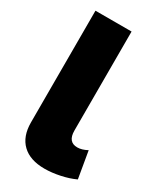

<svg xmlns="http://www.w3.org/2000/svg" viewBox="-188 -797 736 875"><g transform="rotate(30 179.5 -360.0)"><path d="M43.9 -730H233.9V-209Q233.9 -148.9 283.2 -148.9Q307.1 -148.9 335 -164.1L358.9 -23.9Q325.7 -8.3 283 0.7Q240.2 9.8 202.1 9.8Q126 9.8 85 -29.5Q43.9 -68.8 43.9 -142.1Z"/></g></svg>

Font: Rawline Black
Style: Regular
Weight: 900
Designer: Matt McInerney, Pablo Impallari, Rodrigo Fuenzalida
Foundry: Matt McInerney, Pablo Impallari, Rodrigo Fuenzalida
Version: Version 4.020;PS 004.020;hotconv 1.0.88;makeotf.lib2.5.64775